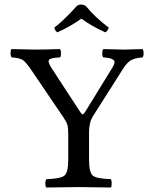

<svg xmlns="http://www.w3.org/2000/svg" viewBox="-20 -834 680 856"><path d="M377 -122.1Q377 -64.9 394 -51Q411.1 -37.1 474.1 -35.2Q478 -30.3 478 -16.1Q478 -2 474.1 2Q374 0 331.1 0Q285.2 0 187 2Q182.1 -2 182.1 -15.9Q182.1 -29.8 187 -35.2Q250 -37.1 267.1 -51Q284.2 -64.9 284.2 -122.1V-236.8Q284.2 -263.7 280.5 -276.9Q276.9 -290 263.2 -310.1L122.1 -518.1Q96.2 -557.1 81.1 -566.7Q65.9 -576.2 32.2 -578.1Q27.3 -583 27.1 -596.4Q26.9 -609.9 30.8 -615.2Q90.8 -613.3 132.8 -613Q174.8 -612.8 247.1 -615.2Q252 -610.4 252 -596.2Q252 -582 247.1 -578.1Q205.1 -576.2 198.5 -567.1Q191.9 -558.1 210.9 -528.8L336.9 -335.9Q344.7 -323.7 348.4 -324Q352.1 -324.2 358.9 -334L480 -530.8Q488.8 -544.9 490.5 -553.5Q492.2 -562 485.6 -566.9Q479 -571.8 469 -574.5Q459 -577.1 440.9 -578.1Q436 -582 436 -595.9Q436 -609.9 440.9 -615.2Q507.8 -613.3 532.2 -612.8Q555.2 -612.8 615.2 -615.2Q620.1 -610.4 620.1 -596.2Q620.1 -582 615.2 -578.1Q580.1 -575.2 562.5 -564.7Q544.9 -554.2 523.9 -520L395 -316.9Q377 -289.1 377 -245.1ZM361.8 -808.1Q405.8 -754.9 464.8 -710.9Q460 -694.8 449.2 -689.9Q384.3 -719.7 342.8 -751Q295.9 -716.8 235.8 -689.9Q224.6 -696.8 222.2 -710.9Q263.2 -741.7 323.2 -808.1Q340.8 -819.3 361.8 -808.1Z"/></svg>

Font: Linux Libertine Mono
Style: Mono
Weight: 400
Designer: Philipp H. Poll
Foundry: Philipp H. Poll
Version: Version 5.1.7 ; ttfautohint (v0.9)